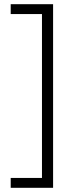

<svg xmlns="http://www.w3.org/2000/svg" viewBox="-20 -736 353 915"><path d="M31 112H180V-669H31V-716H233V159H31Z"/></svg>

Font: Noto Sans Khmer Condensed Light
Style: Regular
Weight: 300
Width: 3
Designer: Danh Hong and the Monotype Design Team
Foundry: Monotype Imaging Inc.
Version: Version 2.004; ttfautohint (v1.8.4.7-5d5b)